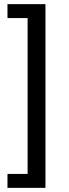

<svg xmlns="http://www.w3.org/2000/svg" viewBox="-20 -725 331 925"><path d="M16 180V113H113V-638H16V-705H199V180Z"/></svg>

Font: Nunito Sans 10pt Condensed Medium
Style: Regular
Weight: 500
Width: 3
Designer: Vernon Adams
Foundry: Vernon Adams
Version: Version 3.101;gftools[0.9.27]